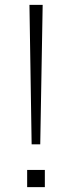

<svg xmlns="http://www.w3.org/2000/svg" viewBox="-20 -772 297 792"><path d="M101.5 -752H156L146 -176.5H110.5ZM92 -71H165V0H92Z"/></svg>

Font: Hepta Slab ExtraLight Light
Style: Regular
Weight: 300
Version: Version 1.100